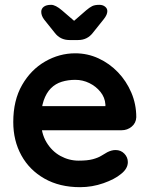

<svg xmlns="http://www.w3.org/2000/svg" viewBox="-20 -766 620 796"><path d="M312 10Q227 10 164.5 -25.5Q102 -61 68.5 -122Q35 -183 35 -260Q35 -350 71.5 -413.5Q108 -477 167 -511Q226 -545 292 -545Q343 -545 388.5 -524Q434 -503 469 -466.5Q504 -430 524.5 -382Q545 -334 545 -280Q544 -256 526 -241Q508 -226 484 -226H102L72 -326H439L417 -306V-333Q415 -362 396.5 -385Q378 -408 350.5 -421.5Q323 -435 292 -435Q262 -435 236 -427Q210 -419 191 -400Q172 -381 161 -349Q150 -317 150 -268Q150 -214 172.5 -176.5Q195 -139 230.5 -119.5Q266 -100 306 -100Q343 -100 365 -106Q387 -112 400.5 -120.5Q414 -129 425 -135Q443 -144 459 -144Q481 -144 495.5 -129Q510 -114 510 -94Q510 -67 482 -45Q456 -23 409 -6.5Q362 10 312 10ZM304 -600H268Q230 -600 207 -630L163 -685Q151 -701 151 -717Q151 -730 161.5 -738Q172 -746 192 -746Q210 -746 237 -723L302 -667L276 -670L337 -723Q351 -735 362 -740.5Q373 -746 392 -746Q406 -746 415.5 -738.5Q425 -731 425 -720Q425 -713 421.5 -704.5Q418 -696 409 -685L365 -630Q342 -600 304 -600Z"/></svg>

Font: Quicksand Variable Light
Style: Regular
Weight: 300
Designer: Andrew Paglinawan
Foundry: Andrew Paglinawan
Version: Version 3.004